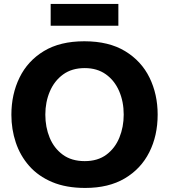

<svg xmlns="http://www.w3.org/2000/svg" viewBox="-20 -936 854 970"><path d="M410.5 13.5Q314 13.5 243.5 -16.2Q173 -46 127.5 -97.8Q82 -149.5 59.8 -216Q37.5 -282.5 37.5 -356Q37.5 -460 78.8 -544.2Q120 -628.5 201.8 -678Q283.5 -727.5 406 -727.5Q530 -727.5 612.2 -677.5Q694.5 -627.5 735.5 -543.5Q776.5 -459.5 776.5 -357Q776.5 -250.5 734.2 -166.8Q692 -83 610.5 -34.8Q529 13.5 410.5 13.5ZM408 -122Q474 -122 517.8 -154.8Q561.5 -187.5 583.2 -241Q605 -294.5 605 -357Q605 -422.5 581.8 -476Q558.5 -529.5 514.5 -560.8Q470.5 -592 408 -592Q343 -592 298.8 -559.8Q254.5 -527.5 231.8 -474Q209 -420.5 209 -357Q209 -293.5 231 -240.2Q253 -187 297.2 -154.5Q341.5 -122 408 -122ZM236 -806V-916H578V-806Z"/></svg>

Font: Heraclito
Style: Bold
Weight: 700
Designer: Kostas Bartsokas (font) & Cristiano Sobral (main changes)
Foundry: Kostas Bartsokas (font) & Cristiano Sobral (main changes)
Version: Version 1.00;July 8, 2020;FontCreator 13.0.0.2655 64-bit